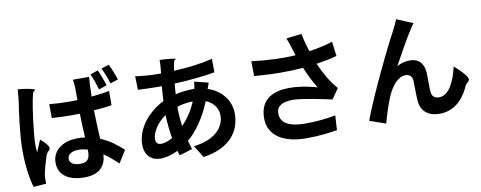

<svg xmlns="http://www.w3.org/2000/svg" viewBox="-70 -1166 3900 1556"><g transform="rotate(-10 1880.0 -388.0)"><path d="M190 -485C199 -557 210 -626 217 -658C219 -667 223 -683 227 -700C233 -722 244 -715 247 -727C249 -736 175 -750 110 -755C109 -724 104 -688 102 -661C96 -625 86 -560 78 -487C70 -415 62 -334 62 -261C62 -131 80 -21 100 46L205 38C204 24 204 8 204 -2C203 -12 206 -33 209 -47C215 -78 228 -125 244 -175C260 -226 274 -211 282 -237C288 -257 247 -299 218 -322C205 -290 189 -258 177 -224C174 -243 173 -268 173 -287C173 -335 181 -412 190 -485ZM803 -727C794 -751 785 -774 776 -793L712 -772C721 -753 729 -730 738 -707C745 -684 753 -661 760 -640L825 -662C820 -681 812 -704 803 -727ZM900 -758C891 -781 881 -805 872 -823L808 -803C818 -784 827 -762 836 -739C844 -716 853 -693 859 -672L924 -693C918 -711 910 -734 900 -758ZM444 -171C460 -182 482 -187 509 -187C534 -187 559 -183 585 -175V-159C585 -131 580 -109 568 -94C556 -79 536 -72 507 -72C457 -72 419 -89 419 -128C419 -147 428 -161 444 -171ZM366 -234C329 -205 309 -164 309 -115C309 -14 390 42 520 42C648 42 698 -24 703 -116C741 -90 779 -57 819 -20L882 -121C838 -162 778 -212 699 -244C696 -310 691 -386 689 -480C741 -483 791 -489 837 -496V-614C791 -604 741 -598 690 -593L693 -693C694 -713 696 -736 698 -754H631H564C568 -736 571 -706 571 -691L572 -585L506 -584C449 -584 395 -587 341 -592L342 -478C397 -474 451 -472 506 -472L572 -473C573 -405 577 -335 580 -276C560 -279 540 -280 518 -280C454 -280 402 -263 366 -234Z M1092 -321C1051 -265 1026 -202 1026 -140C1026 -43 1084 -1 1152 -1C1202 -1 1252 -16 1298 -39L1310 0L1418 -33C1411 -56 1403 -80 1397 -104C1468 -165 1543 -266 1594 -396C1659 -370 1692 -319 1692 -262C1692 -168 1619 -74 1437 -53L1499 47C1615 30 1692 -12 1741 -67C1789 -121 1809 -188 1809 -256C1809 -367 1736 -455 1627 -491L1644 -540L1529 -568C1528 -554 1525 -530 1521 -510H1504C1458 -510 1409 -504 1364 -493L1371 -580C1486 -585 1612 -597 1704 -614L1703 -725C1600 -700 1498 -688 1384 -683L1393 -736C1395 -743 1397 -751 1399 -760C1403 -774 1413 -768 1415 -775C1416 -780 1345 -788 1284 -790C1285 -773 1283 -750 1282 -732L1277 -680H1239C1182 -680 1099 -688 1066 -694L1069 -582C1113 -580 1186 -577 1235 -577H1265C1261 -537 1259 -497 1257 -456C1191 -424 1133 -376 1092 -321ZM1363 -305C1361 -332 1360 -359 1360 -388V-391C1397 -403 1440 -411 1490 -412C1474 -374 1456 -339 1435 -310C1416 -280 1394 -254 1371 -230C1368 -254 1365 -279 1363 -305ZM1261 -243C1264 -211 1269 -179 1274 -149C1240 -129 1206 -118 1180 -118C1150 -118 1136 -134 1136 -165C1136 -193 1149 -224 1168 -255C1189 -287 1219 -317 1254 -341C1255 -308 1257 -275 1261 -243Z M2120 -14C2174 23 2252 42 2348 42C2463 42 2546 29 2601 20L2608 -100C2541 -87 2458 -77 2356 -77C2227 -78 2156 -114 2156 -197C2156 -256 2205 -284 2290 -284C2367 -284 2557 -242 2609 -231L2667 -315C2650 -336 2633 -356 2617 -380C2592 -416 2559 -476 2532 -538C2590 -547 2652 -558 2701 -573L2686 -692C2625 -673 2558 -658 2492 -649C2476 -696 2462 -750 2453 -798L2327 -783C2339 -751 2350 -718 2357 -696L2376 -636C2278 -629 2154 -633 2014 -650L2016 -528C2096 -522 2169 -518 2235 -518C2302 -518 2363 -520 2418 -525C2444 -460 2478 -395 2507 -349C2478 -356 2385 -384 2279 -384C2156 -384 2036 -340 2036 -177C2036 -106 2066 -51 2120 -14Z M3034 -384C2971 -251 2906 -105 2871 -9L3003 37C3017 -14 3050 -122 3075 -177C3109 -255 3161 -322 3225 -322C3259 -322 3278 -302 3281 -268C3283 -229 3282 -150 3286 -99C3290 -29 3339 34 3443 34C3552 34 3628 -28 3680 -130C3701 -185 3714 -168 3725 -196C3733 -217 3672 -282 3622 -324C3595 -205 3545 -98 3463 -98C3432 -98 3406 -112 3402 -149C3397 -190 3400 -266 3398 -310C3394 -389 3352 -434 3282 -434C3246 -434 3208 -426 3173 -406C3220 -490 3286 -613 3332 -682C3343 -698 3353 -714 3362 -727L3296 -754L3229 -782C3213 -742 3195 -710 3183 -684C3158 -639 3097 -518 3034 -384Z"/></g></svg>

Font: GenSekiGothic2 TW B
Style: Regular
Weight: 700
Version: Version 2.100;PS 2.1;hotconv 16.6.51;makeotf.lib2.5.65220 DE